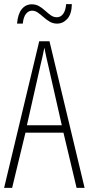

<svg xmlns="http://www.w3.org/2000/svg" viewBox="-20 -915 432 935"><path d="M353 0 289 -269H104L39 0H0L171 -714H221L392 0ZM215 -596Q209 -622 204.5 -641.5Q200 -661 196 -683Q192 -661 187.5 -641.5Q183 -622 177 -597L111 -305H281ZM63 -800Q67 -847 86 -870.5Q105 -894 135 -894Q155 -894 171 -884.5Q187 -875 200.5 -862.5Q214 -850 227.5 -840.5Q241 -831 257 -831Q276 -831 288 -848Q300 -865 302 -895H330Q329 -847 308 -823.5Q287 -800 258 -800Q238 -800 222 -809.5Q206 -819 192 -831.5Q178 -844 164.5 -853.5Q151 -863 136 -863Q119 -863 106.5 -847.5Q94 -832 91 -800Z"/></svg>

Font: Noto Sans Khmer UI ExtraCondensed ExtraLight
Style: Regular
Weight: 200
Width: 2
Designer: Danh Hong and the Monotype Design Team
Foundry: Monotype Imaging Inc.
Version: Version 2.002; ttfautohint (v1.8.4.7-5d5b)